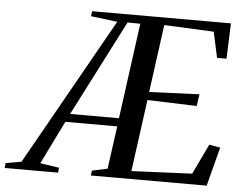

<svg xmlns="http://www.w3.org/2000/svg" viewBox="-138 -807 1104 871"><g transform="rotate(5 414.0 -371.5)"><path d="M-86.5 0 -84 -22.5 -12.5 -35 364.5 -705 244 -720 247 -743H879L873 -581.5H830L804.5 -698.5L578.5 -709L536.5 -400.5L765 -410L757 -356L532 -363.5L487.5 -36L763.5 -48.5L829 -186L879.5 -177L833.5 0H306L309 -22.5L379 -37.5L406 -232.5H169.5L73 -35.5L159 -22.5L157 0ZM188 -270H410.5L469.5 -705.5L411.5 -706Z"/></g></svg>

Font: Merriweather 120pt
Style: Italic
Weight: 400
Italic angle: -7.8°
Version: Version 2.101